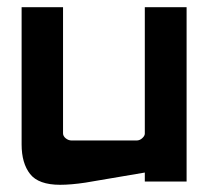

<svg xmlns="http://www.w3.org/2000/svg" viewBox="-20 -505 588 533"><path d="M40 -485H155V-135Q155 -127 162.5 -121Q170 -115 179 -115H359Q368 -115 375 -121.5Q382 -128 382 -134V-485H498V-1H382V-26L217 2Q177 8 147 8Q87 8 63.5 -22Q40 -52 40 -104Z"/></svg>

Font: FifthLeg
Style: Bold
Weight: 700
Designer: Jakub Steiner
Version: Version 1.0